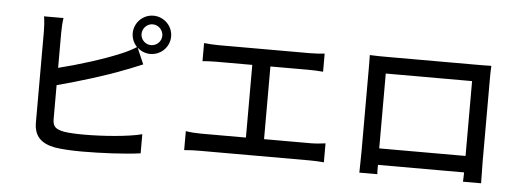

<svg xmlns="http://www.w3.org/2000/svg" viewBox="-53 -969 3106 1150"><g transform="rotate(5 1500.0 -394.0)"><path d="M827 -641C793 -641 765 -669 765 -703C765 -737 793 -766 827 -766C862 -766 890 -737 890 -703C890 -669 862 -641 827 -641ZM285 -667C285 -695 287 -731 291 -757H174C179 -731 181 -690 181 -667V-119C181 -35 227 5 308 20C350 27 410 30 472 30C582 30 732 23 822 10V-105C740 -83 583 -72 478 -72C430 -72 383 -74 353 -79C306 -89 285 -101 285 -149V-353C411 -386 579 -437 686 -480C718 -491 758 -509 791 -522L749 -619C770 -600 797 -588 827 -588C891 -588 943 -639 943 -703C943 -766 891 -818 827 -818C764 -818 712 -766 712 -703C712 -671 725 -643 745 -622C713 -602 682 -587 650 -574C553 -533 403 -486 285 -457Z M1551 -139V-576H1778C1807 -576 1840 -575 1868 -572V-681C1841 -678 1809 -676 1778 -676H1231C1208 -676 1169 -678 1143 -681V-572C1168 -575 1209 -576 1231 -576H1442V-139H1173C1144 -139 1110 -141 1080 -146V-32C1112 -35 1144 -36 1173 -36H1833C1854 -36 1893 -35 1920 -32V-146C1894 -143 1865 -139 1833 -139Z M2762 -594V-144H2243V-594ZM2867 -609C2867 -637 2867 -668 2869 -695C2836 -694 2800 -694 2777 -694H2234C2209 -694 2177 -694 2138 -696C2139 -669 2139 -635 2139 -609V-118C2139 -78 2137 2 2137 11H2245C2244 6 2244 -18 2244 -45H2762C2761 -17 2761 6 2760 11H2869C2869 3 2867 -83 2867 -118Z"/></g></svg>

Font: Noto Sans CJK KR Medium
Style: Regular
Weight: 500
Designer: Ryoko NISHIZUKA (kana & ideographs); Paul D. Hunt (Latin, Greek & Cyrillic); Wenlong ZHANG (bopomofo); Sandoll Communica
Foundry: Adobe Systems Incorporated
Version: Version 1.004;PS 1.004;hotconv 1.0.82;makeotf.lib2.5.63406